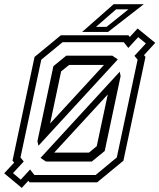

<svg xmlns="http://www.w3.org/2000/svg" viewBox="-32 -868 759 914"><path d="M71.5 26.5 -12 -43 35.5 -94 27.5 -103 132.5 -597 257.5 -700H579.5L586 -692L623 -732.5L707 -664L653.5 -605.5L660.5 -597L555.5 -103L430.5 0H108.5L103 -7.5ZM226 -141.5H391.5L428.5 -172L481 -418.5ZM187 -99 160.8 -116.2 537.8 -526.5 542.2 -505.8 466.5 -149.2 405 -99ZM66.8 -12.8 111.2 -61.2 131.8 -34.8H423L524 -118.5L623 -583.8L608 -602.2L662.5 -661.2L625.8 -691.2L578.8 -639.8L557.2 -667.2H266L164.5 -583.8L65.5 -118.5L81 -99.2L29.8 -43.8ZM151 -174.2 146.2 -196 222.2 -553 283.5 -603H502.5L528.8 -585.2ZM206.5 -280 463 -559H297L259 -528ZM359 -716 509 -848H652.5L482.5 -716ZM424.8 -740H475.2L579.5 -823.5H520.5Z"/></svg>

Font: Tourney Thin
Style: Italic
Weight: 100
Italic angle: -12°
Designer: Tyler Finck
Foundry: Etcetera Type Co
Version: Version 1.015